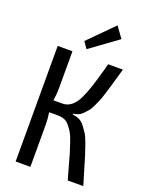

<svg xmlns="http://www.w3.org/2000/svg" viewBox="-167 -995 826 1077"><g transform="rotate(20 246.0 -456.5)"><path d="M224 -728 197 -767 342 -913 389 -848ZM276 -362V-358Q298 -355 316 -347Q334 -339 349.5 -318.5Q365 -298 375.5 -281.5Q386 -265 399.5 -227Q413 -189 420.5 -165Q428 -141 444 -86Q460 -31 470 0H377Q370 -24 358 -67Q344 -120 336.5 -144.5Q329 -169 316.5 -206Q304 -243 294.5 -259Q285 -275 270.5 -293Q256 -311 239 -317.5Q222 -324 201 -324H148Q154 -286 154 -251V0H66V-690H154V-474Q154 -432 148 -395H201Q231 -395 254.5 -414Q278 -433 295 -468.5Q312 -504 326.5 -549.5Q341 -595 357 -652Q363 -677 367 -690H455Q449 -670 438.5 -632Q428 -594 422.5 -576.5Q417 -559 407.5 -528Q398 -497 391.5 -482Q385 -467 374.5 -445Q364 -423 354.5 -412Q345 -401 333 -388.5Q321 -376 306.5 -370Q292 -364 276 -362Z"/></g></svg>

Font: exo2condensed_r
Style: Regular
Weight: 400
Width: 3
Designer: Natanael Gama
Version: Version 1.001;PS 001.001;hotconv 1.0.70;makeotf.lib2.5.58329